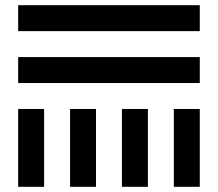

<svg xmlns="http://www.w3.org/2000/svg" viewBox="-20 -720 840 740"><path d="M50 -700V-600H750V-700ZM50 -500V-400H750V-500ZM150 -300H50V0H150ZM350 -300H250V0H350ZM550 -300H450V0H550ZM750 -300H650V0H750Z"/></svg>

Font: Mourier
Style: Regular
Weight: 400
Designer: Eric Mourier
Foundry: Velvetyne Type Foundry
Version: Version 2.000;hotconv 1.0.109;makeotfexe 2.5.65596